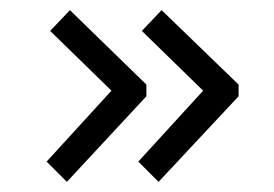

<svg xmlns="http://www.w3.org/2000/svg" viewBox="-20 -420 540 379"><path d="M293 -61 451 -230V-253L299 -400L260 -359L381 -241L253 -101ZM112 -61 269 -230V-253L118 -400L79 -359L200 -241L72 -101Z"/></svg>

Font: Inconsolata Thin
Style: Regular
Weight: 100
Monospace: yes
Designer: Raph Levien, Cyreal, Brenton Simpson
Foundry: Raph Levien, Cyreal, Google
Version: Version 3.100